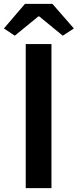

<svg xmlns="http://www.w3.org/2000/svg" viewBox="-38 -965 399 985"><path d="M94 0V-739H226V0ZM38 -782 -18 -819 90 -945H231L341 -819L284 -782L163 -881H159Z"/></svg>

Font: Noto Sans JP Thin SemiBold
Style: Regular
Weight: 600
Version: Version 2.004-H2;hotconv 1.0.118;makeotfexe 2.5.65603